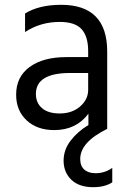

<svg xmlns="http://www.w3.org/2000/svg" viewBox="-20 -535 531 797"><path d="M228 -64Q279 -64 312.5 -93Q346 -122 346 -162V-232H271Q129 -232 129 -145Q129 -108 154.5 -86Q180 -64 228 -64ZM446 222Q415 242 367 242Q308 242 276 211Q244 180 244 132Q244 87 273 49Q302 11 347 -16V-63Q296 5 205 5Q134 5 90.5 -35.5Q47 -76 47 -142Q47 -216 103 -257Q159 -298 256 -298H346V-323Q346 -383 319 -413.5Q292 -444 228 -444Q148 -444 84 -402V-479Q142 -515 234 -515Q425 -515 425 -321V0Q313 55 313 125Q313 154 330 169Q347 184 377 184Q415 184 446 162Z"/></svg>

Font: Hind Guntur
Style: Regular
Weight: 400
Designer: Manushi Parikh, Hitesh Malaviya
Foundry: Indian Type Foundry
Version: Version 1.002;PS 1.0;hotconv 1.0.86;makeotf.lib2.5.63406; tt